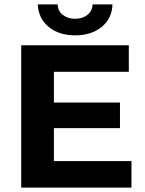

<svg xmlns="http://www.w3.org/2000/svg" viewBox="-20 -849 657 869"><path d="M575 -120V0H76V-644H563V-524H224V-385H523V-269H224V-120ZM151 -829H241Q242 -799 264.5 -781.5Q287 -764 320 -764Q353 -764 375.5 -781.5Q398 -799 399 -829H489Q487 -765 440 -727Q393 -689 320 -689Q247 -689 200.5 -727Q154 -765 151 -829Z"/></svg>

Font: Montserrat Ace
Style: Bold
Weight: 700
Designer: Julieta Ulanovsky
Foundry: Julieta Ulanovsky
Version: Version 1